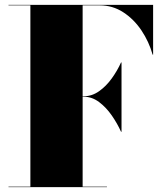

<svg xmlns="http://www.w3.org/2000/svg" viewBox="-20 -770 680 790"><path d="M15 -2H105V-748H15V-750H610V-545H608Q593 -598.5 562 -644.8Q531 -691 487.2 -719.5Q443.5 -748 390 -748H320V-374H325Q358.5 -374 387.8 -394.8Q417 -415.5 440 -447.5Q463 -479.5 478 -513H480V-228H478Q463 -261.5 440 -294.8Q417 -328 387.8 -350Q358.5 -372 325 -372H320V-2H420V0H15Z"/></svg>

Font: Bodoni* 96pt Fatface
Style: Regular
Weight: 900
Version: Version 2.3